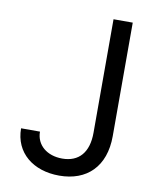

<svg xmlns="http://www.w3.org/2000/svg" viewBox="-83 -792 709 866"><g transform="rotate(10 271.5 -358.5)"><path d="M366.5 -727.3V-207.4C366.5 -116.8 323.2 -68.2 247.2 -68.2C177.9 -68.2 127.8 -108.7 127.8 -170.5H41.2C41.2 -58.6 127.8 9.9 247.2 9.9C373.6 9.9 454.5 -67.8 454.5 -207.4V-727.3Z"/></g></svg>

Font: Margiela Sans
Style: Regular
Weight: 400
Designer: Stefan Endress, Andreas Faust
Version: Version 1.100;FEAKit 1.0